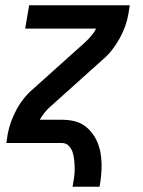

<svg xmlns="http://www.w3.org/2000/svg" viewBox="-20 -540 540 725"><path d="M254 165Q257 149 259.5 132.5Q262 116 262 100Q262 84 260.5 68Q259 52 255 37.5Q251 23 240.5 11.5Q230 0 214 0H4L9 -33Q13 -56 21.5 -79.5Q30 -103 42 -125.5Q54 -148 70 -168Q86 -188 106 -205L301 -380Q313 -391 324.5 -404.5Q336 -418 343 -432H75L90 -520H470L465 -488Q461 -464 452.5 -440.5Q444 -417 431.5 -394.5Q419 -372 403.5 -352Q388 -332 368 -315L173 -140Q160 -129 149 -115.5Q138 -102 130 -88H213Q235 -88 256.5 -83.5Q278 -79 295 -68Q312 -57 325 -41Q338 -25 346.5 -6Q355 13 359 34Q363 55 363.5 77Q364 99 362 121Q360 143 356 165Z"/></svg>

Font: Iosevka Curly Semibold
Style: Italic
Weight: 600
Italic angle: -9°
Monospace: yes
Designer: Belleve Invis
Foundry: Belleve Invis
Version: Version 22.1.2; ttfautohint (v1.8.4)